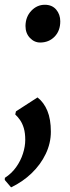

<svg xmlns="http://www.w3.org/2000/svg" viewBox="-40 -537 294 806"><path d="M6.5 249.5 -20 218.5 -19.5 209.5Q8.5 191.5 27.5 165Q46.5 138.5 56.2 108.2Q66 78 66 50Q66 21.5 60 1.2Q54 -19 44.2 -33Q34.5 -47 24 -56.5L27 -69.5L117.5 -128Q144 -107.5 158.8 -72Q173.5 -36.5 173.5 16Q173.5 64 152 109Q130.5 154 92.8 190.2Q55 226.5 6.5 249.5ZM67 -428Q67.5 -466.5 91.5 -491.8Q115.5 -517 148 -517Q178.5 -517 195.8 -496.8Q213 -476.5 213 -447.5Q213 -407.5 189 -383Q165 -358.5 128.5 -358.5Q104 -358.5 85.5 -378Q67 -397.5 67 -428Z"/></svg>

Font: Merriweather 60pt ExtraBold
Style: Italic
Weight: 800
Italic angle: -7.8°
Version: Version 2.101